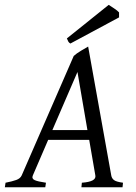

<svg xmlns="http://www.w3.org/2000/svg" viewBox="-36 -787 571 807"><path d="M184.1 -240.2H331.5L289.6 -484.4ZM338.9 -199.2H166.5L102.1 -49.8Q96.2 -36.1 109.6 -30Q123 -23.9 157.2 -19L154.3 0H-15.6L-12.7 -19Q15.1 -24.4 32.2 -30.5Q49.3 -36.6 55.2 -49.8L273.9 -551.8Q285.6 -562.5 304.4 -573.7Q323.2 -585 334.5 -591.3L431.6 -49.8Q433.6 -37.6 442.9 -30.3Q452.1 -22.9 481 -19L479 0H306.2L308.1 -19Q370.1 -23.4 364.7 -49.8ZM464.4 -734.9V-713.9L259.8 -604Q253.4 -607.9 251.2 -612.1Q249 -616.2 245.1 -625.5L420.9 -766.6Q428.7 -761.7 443.6 -751.7Q458.5 -741.7 464.4 -734.9Z"/></svg>

Font: Dai Banna SIL Light
Style: Italic
Weight: 300
Italic angle: -11°
Designer: Victor Gaultney
Foundry: SIL International
Version: Version 4.000